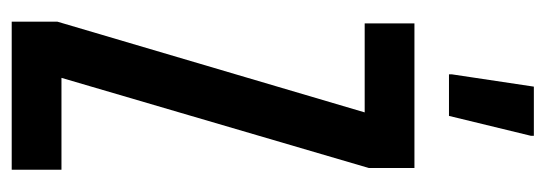

<svg xmlns="http://www.w3.org/2000/svg" viewBox="-322 -610 932 328"><g transform="rotate(90 144.0 -446.0)"><path d="M17 0V-78L172 -603H20V-688H267V-610L113 -85H270V0ZM107 -747V-752L128 -892H212V-887L178 -747Z"/></g></svg>

Font: Saira Ultra Condensed SemiBold
Style: Regular
Weight: 600
Width: 1
Designer: Hector Gatti with collaboration of the Omnibus-Type team
Foundry: Omnibus-Type
Version: Version 1.001; ttfautohint (v1.8)